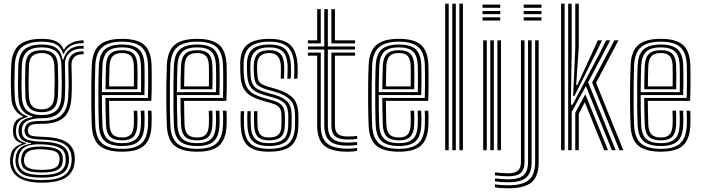

<svg xmlns="http://www.w3.org/2000/svg" viewBox="-20 -820 3826 1048"><path d="M208.2 177Q45 177 35.2 68.2Q34 53.8 36.8 35.5Q43.5 -18.5 98.2 -34.2V-38.5Q76.5 -44.8 65.2 -57.2Q54 -69.8 51.5 -92.2Q50.5 -103 51.5 -116.8Q53.2 -140.8 64.4 -157.1Q75.5 -173.5 104.8 -182V-186Q81 -194.2 62.4 -219.9Q43.8 -245.5 41.5 -288.2Q39.2 -330.2 39.2 -373Q39.2 -415.8 41.2 -463.5Q45 -541 85 -574.5Q125 -608 207.5 -608Q261.2 -608 288.8 -593.1Q316.2 -578.2 326.5 -550.2H330.5Q341.2 -569.5 360.4 -580.5Q379.5 -591.5 400.2 -596Q421 -600.5 436.5 -600V-584.2Q391.5 -584.8 365 -568.9Q338.5 -553 328.8 -526.5H324.2Q315.8 -559.2 289.2 -575.9Q262.8 -592.5 207.5 -592.5Q135.5 -592.5 99.6 -562.6Q63.8 -532.8 60.8 -463.8Q58.8 -414.2 58.6 -374Q58.5 -333.8 60.8 -289.5Q63.2 -242.8 82.4 -218.1Q101.5 -193.5 131 -185.5V-181.5Q98 -173 83.9 -158Q69.8 -143 67.8 -116.8Q66.5 -105.2 67.8 -92Q69.8 -70 81 -58.9Q92.2 -47.8 121.8 -39V-34.8Q88 -25.8 72.6 -9.4Q57.2 7 53 35.5Q51.5 44 50.5 50.9Q49.5 57.8 50.8 68.2Q55.8 117 92.8 140Q129.8 163 208.2 163Q289.2 163 326.8 139.6Q364.2 116.2 370.5 65Q372.5 48.8 370 31Q364 -14.5 327.1 -35.2Q290.2 -56 211.5 -58.2Q160.5 -59.8 140.9 -67.5Q121.2 -75.2 116.5 -91.8Q112 -104.8 115 -117.2Q120 -142.8 140.2 -151.5Q160.5 -160.2 207.8 -159.8Q281.8 -159 315.2 -191.2Q348.8 -223.5 352.5 -290Q354 -321 354.4 -347Q354.8 -373 354.2 -400.9Q353.8 -428.8 352.8 -465.8Q351.5 -500.5 372.9 -520.9Q394.2 -541.2 436.5 -539.8V-524Q401 -524.8 385.1 -508.2Q369.2 -491.8 370.2 -463.8Q371.5 -417.2 372.1 -377.2Q372.8 -337.2 370.2 -289.2Q366 -212 327.5 -178.1Q289 -144.2 207.5 -144.2Q167.8 -144.2 151.5 -138.5Q135.2 -132.8 132.2 -114Q132 -112.5 131.9 -106.6Q131.8 -100.8 133 -97.5Q137 -83.8 152.9 -79.1Q168.8 -74.5 211.8 -73.2Q298.2 -71 340.5 -45.8Q382.8 -20.5 387.5 31.2Q389 49.5 387.5 65.2Q381.8 122.2 338.8 149.6Q295.8 177 208.2 177ZM208.2 149.5Q134.8 149.5 102.1 130.4Q69.5 111.2 65 68Q64 58.5 64.5 51.2Q65 44 66.5 35.5Q70.5 4.5 89.5 -12.1Q108.5 -28.8 149 -35.2V-39.2Q117 -43.5 101.4 -55.8Q85.8 -68 82 -92Q80.5 -102.8 81.5 -117Q85 -169.5 156.5 -181.2V-185Q121.8 -193 102.1 -217.9Q82.5 -242.8 79.8 -291.2Q77.8 -330.2 78 -372.2Q78.2 -414.2 80 -462.2Q82.5 -523.2 113.4 -550.1Q144.2 -577 207.5 -577Q261 -577 287.5 -557.8Q314 -538.5 321.2 -494.2H325.2Q336.8 -533 362.1 -551.5Q387.5 -570 436.5 -570.5V-554.8Q386 -556 359.2 -531.1Q332.5 -506.2 334.5 -465.2Q336 -420.5 336 -375.1Q336 -329.8 334.2 -291.8Q330.8 -230 300 -202.1Q269.2 -174.2 207.5 -174.8Q166.2 -175 135.4 -163.1Q104.5 -151.2 100 -120.2Q97.5 -105.5 100 -92.8Q105 -65.2 132 -56.6Q159 -48 211.5 -46.5Q280.5 -44.8 315.2 -26.8Q350 -8.8 355.2 31Q357.8 48.5 355.8 65.5Q350.8 111.8 313.8 130.6Q276.8 149.5 208.2 149.5ZM207.5 -192Q259 -192 285.8 -215.4Q312.5 -238.8 315.2 -292Q317.2 -333.2 317.1 -374Q317 -414.8 315.2 -462.8Q313.2 -516.5 286.1 -539Q259 -561.5 207.5 -561.5Q152.2 -561.5 126.8 -537.1Q101.2 -512.8 99.2 -461.5Q97.8 -413.5 97.6 -374.2Q97.5 -335 99.2 -290.5Q101.5 -239.2 128.6 -215.6Q155.8 -192 207.5 -192ZM207.5 -207.5Q122.2 -207.5 118.5 -292.5Q117 -333.8 117 -374.1Q117 -414.5 118.5 -460.2Q120.2 -506.2 142.2 -526.1Q164.2 -546 207.5 -546Q250.2 -546 272.2 -526.4Q294.2 -506.8 296 -462.5Q297.8 -414.5 297.9 -374.4Q298 -334.2 296 -293Q293.5 -247.8 271.5 -227.6Q249.5 -207.5 207.5 -207.5ZM207.5 -223Q238.8 -223 256.6 -239.6Q274.5 -256.2 276.5 -294.5Q278.2 -332.2 278.4 -372.6Q278.5 -413 276.5 -461.8Q275 -499.2 257 -514.9Q239 -530.5 207.5 -530.5Q175 -530.5 157 -514.2Q139 -498 137.8 -459.5Q136.2 -416.5 136 -376Q135.8 -335.5 137.8 -293.5Q139.5 -256.2 157 -239.6Q174.5 -223 207.5 -223ZM208.2 135Q279.5 135 307.5 116Q335.5 97 338 66.2Q339.5 48.2 337 31Q332.8 1.2 303.8 -13.9Q274.8 -29 211 -32Q149 -35 119.4 -18.9Q89.8 -2.8 82.2 36Q80.8 43.5 80.1 50.9Q79.5 58.2 81 69.2Q85.2 104.8 115.9 119.9Q146.5 135 208.2 135ZM208.2 121.5Q151.2 121.5 125.4 109Q99.5 96.5 95.8 68.2Q94.5 60 95.1 52.2Q95.8 44.5 97.5 35.5Q103.5 2.2 130.5 -9.5Q157.5 -21.2 212.8 -19.8Q265.8 -18 291.4 -6.1Q317 5.8 321.2 31Q324.5 49.5 321.8 65.5Q317.5 95.5 291.1 108.5Q264.8 121.5 208.2 121.5ZM208.2 107.2Q254.5 107.2 276.9 97.9Q299.2 88.5 303.5 65.2Q308 46.8 303 31Q299.5 13.8 278.5 5.5Q257.5 -2.8 211.2 -5Q163.2 -7 140.9 3.4Q118.5 13.8 114.2 35.2Q108.2 51.8 112.5 68.2Q116.2 88.5 138.4 97.9Q160.5 107.2 208.2 107.2Z M647.2 8Q564.2 8 524.5 -24Q484.8 -56 481.2 -133.5Q479 -185.2 478.4 -245.4Q477.8 -305.5 478.5 -363.1Q479.2 -420.8 481.2 -465.2Q485.2 -543.5 524.8 -575.8Q564.2 -608 646 -608Q728 -608 765.9 -575.9Q803.8 -543.8 807.2 -467.8Q807.5 -460.2 807.9 -438.1Q808.2 -416 808.2 -386.2Q808.2 -356.5 807.9 -325.6Q807.5 -294.8 806 -269.5H575.2Q575.5 -233 576.1 -201.9Q576.8 -170.8 577.8 -139.5Q579.5 -102 595.6 -85.8Q611.8 -69.5 647.2 -69.5Q677.5 -69.5 693 -84.8Q708.5 -100 710.5 -138.2Q711.2 -154.8 711.1 -176.2Q711 -197.8 709.8 -215.8H729.2Q730.5 -195.8 730.5 -173.9Q730.5 -152 729.8 -137.5Q727.5 -92.8 708.1 -73.4Q688.8 -54 647.2 -54Q601.5 -54 581 -73.8Q560.5 -93.5 558.5 -138.5Q557 -174.2 556.4 -212Q555.8 -249.8 555.5 -285.5H787.5Q788.8 -319.5 788.9 -357.9Q789 -396.2 788.6 -426.6Q788.2 -457 787.8 -467Q784.8 -534.2 751.9 -563.4Q719 -592.5 646 -592.5Q574 -592.5 539 -563.4Q504 -534.2 500.2 -463.2Q498.8 -423.8 498 -366Q497.2 -308.2 497.8 -247.1Q498.2 -186 500.2 -136Q503.5 -67.8 537.2 -37.6Q571 -7.5 647.2 -7.5Q718.5 -7.5 751.5 -36.9Q784.5 -66.2 787.8 -135Q788.5 -150.8 788.5 -174.1Q788.5 -197.5 787 -215.8H806.5Q808 -197.5 808 -174Q808 -150.5 807.2 -134.2Q803.5 -58 766.2 -25Q729 8 647.2 8ZM647.2 -23Q583 -23 552.8 -48.9Q522.5 -74.8 519.8 -136.2Q517.8 -181.2 517.2 -240.8Q516.8 -300.2 517.2 -359.2Q517.8 -418.2 519.8 -461.8Q522.8 -526 553.6 -551.5Q584.5 -577 646 -577Q708.5 -577 737.1 -551.5Q765.8 -526 768.5 -466.5Q768.8 -457.5 769.1 -431.2Q769.5 -405 769.5 -370.2Q769.5 -335.5 768.2 -301.2H536.2Q536.2 -257.8 536.9 -214.8Q537.5 -171.8 539 -138Q541.5 -83.8 567.1 -61.1Q592.8 -38.5 647.2 -38.5Q697.2 -38.5 721.9 -60.5Q746.5 -82.5 749 -136.2Q749.8 -151.8 749.8 -174.1Q749.8 -196.5 748.5 -215.8H768Q769.2 -196.5 769.2 -174.1Q769.2 -151.8 768.5 -135.8Q765.5 -75.2 737.4 -49.1Q709.2 -23 647.2 -23ZM536.2 -317H749.5Q750.2 -347.2 750.2 -377.6Q750.2 -408 749.9 -431.8Q749.5 -455.5 749 -465.8Q746.8 -516.8 722.9 -539.1Q699 -561.5 646 -561.5Q592.2 -561.5 567 -538.4Q541.8 -515.2 539 -460.8Q537.8 -430.5 537.1 -392.4Q536.5 -354.2 536.2 -317ZM556 -332.8Q556 -357.2 556.6 -394.1Q557.2 -431 558.5 -459.8Q560.8 -506.5 581.5 -526.2Q602.2 -546 646 -546Q688.8 -546 708.2 -527.1Q727.8 -508.2 729.8 -465.2Q730.5 -450.2 730.8 -411.5Q731 -372.8 730 -332.8ZM575.5 -348.5H710.8Q711.5 -386.2 711.1 -419.8Q710.8 -453.2 710.5 -463.5Q709 -498 694.6 -514.2Q680.2 -530.5 646 -530.5Q610.8 -530.5 595.1 -513.4Q579.5 -496.2 577.8 -459Q576.8 -430.5 576.2 -403.8Q575.8 -377 575.5 -348.5Z M1056.8 8Q973.8 8 934 -24Q894.2 -56 890.8 -133.5Q888.5 -185.2 887.9 -245.4Q887.2 -305.5 888 -363.1Q888.8 -420.8 890.8 -465.2Q894.8 -543.5 934.2 -575.8Q973.8 -608 1055.5 -608Q1137.5 -608 1175.4 -575.9Q1213.2 -543.8 1216.8 -467.8Q1217 -460.2 1217.4 -438.1Q1217.8 -416 1217.8 -386.2Q1217.8 -356.5 1217.4 -325.6Q1217 -294.8 1215.5 -269.5H984.8Q985 -233 985.6 -201.9Q986.2 -170.8 987.2 -139.5Q989 -102 1005.1 -85.8Q1021.2 -69.5 1056.8 -69.5Q1087 -69.5 1102.5 -84.8Q1118 -100 1120 -138.2Q1120.8 -154.8 1120.6 -176.2Q1120.5 -197.8 1119.2 -215.8H1138.8Q1140 -195.8 1140 -173.9Q1140 -152 1139.2 -137.5Q1137 -92.8 1117.6 -73.4Q1098.2 -54 1056.8 -54Q1011 -54 990.5 -73.8Q970 -93.5 968 -138.5Q966.5 -174.2 965.9 -212Q965.2 -249.8 965 -285.5H1197Q1198.2 -319.5 1198.4 -357.9Q1198.5 -396.2 1198.1 -426.6Q1197.8 -457 1197.2 -467Q1194.2 -534.2 1161.4 -563.4Q1128.5 -592.5 1055.5 -592.5Q983.5 -592.5 948.5 -563.4Q913.5 -534.2 909.8 -463.2Q908.2 -423.8 907.5 -366Q906.8 -308.2 907.2 -247.1Q907.8 -186 909.8 -136Q913 -67.8 946.8 -37.6Q980.5 -7.5 1056.8 -7.5Q1128 -7.5 1161 -36.9Q1194 -66.2 1197.2 -135Q1198 -150.8 1198 -174.1Q1198 -197.5 1196.5 -215.8H1216Q1217.5 -197.5 1217.5 -174Q1217.5 -150.5 1216.8 -134.2Q1213 -58 1175.8 -25Q1138.5 8 1056.8 8ZM1056.8 -23Q992.5 -23 962.2 -48.9Q932 -74.8 929.2 -136.2Q927.2 -181.2 926.8 -240.8Q926.2 -300.2 926.8 -359.2Q927.2 -418.2 929.2 -461.8Q932.2 -526 963.1 -551.5Q994 -577 1055.5 -577Q1118 -577 1146.6 -551.5Q1175.2 -526 1178 -466.5Q1178.2 -457.5 1178.6 -431.2Q1179 -405 1179 -370.2Q1179 -335.5 1177.8 -301.2H945.8Q945.8 -257.8 946.4 -214.8Q947 -171.8 948.5 -138Q951 -83.8 976.6 -61.1Q1002.2 -38.5 1056.8 -38.5Q1106.8 -38.5 1131.4 -60.5Q1156 -82.5 1158.5 -136.2Q1159.2 -151.8 1159.2 -174.1Q1159.2 -196.5 1158 -215.8H1177.5Q1178.8 -196.5 1178.8 -174.1Q1178.8 -151.8 1178 -135.8Q1175 -75.2 1146.9 -49.1Q1118.8 -23 1056.8 -23ZM945.8 -317H1159Q1159.8 -347.2 1159.8 -377.6Q1159.8 -408 1159.4 -431.8Q1159 -455.5 1158.5 -465.8Q1156.2 -516.8 1132.4 -539.1Q1108.5 -561.5 1055.5 -561.5Q1001.8 -561.5 976.5 -538.4Q951.2 -515.2 948.5 -460.8Q947.2 -430.5 946.6 -392.4Q946 -354.2 945.8 -317ZM965.5 -332.8Q965.5 -357.2 966.1 -394.1Q966.8 -431 968 -459.8Q970.2 -506.5 991 -526.2Q1011.8 -546 1055.5 -546Q1098.2 -546 1117.8 -527.1Q1137.2 -508.2 1139.2 -465.2Q1140 -450.2 1140.2 -411.5Q1140.5 -372.8 1139.5 -332.8ZM985 -348.5H1120.2Q1121 -386.2 1120.6 -419.8Q1120.2 -453.2 1120 -463.5Q1118.5 -498 1104.1 -514.2Q1089.8 -530.5 1055.5 -530.5Q1020.2 -530.5 1004.6 -513.4Q989 -496.2 987.2 -459Q986.2 -430.5 985.8 -403.8Q985.2 -377 985 -348.5Z M1446.8 -54Q1407.2 -54 1388 -72.6Q1368.8 -91.2 1367 -137.2Q1366.5 -156 1366.2 -175.5Q1366 -195 1367 -213H1385.2Q1384.2 -195 1384.5 -177.4Q1384.8 -159.8 1385.5 -137.8Q1386.5 -100.8 1401 -85.1Q1415.5 -69.5 1446.8 -69.5Q1482.5 -69.5 1498.8 -83.9Q1515 -98.2 1516 -132.8Q1516.8 -150.8 1516.8 -160.9Q1516.8 -171 1516.5 -187.8Q1516.2 -219.8 1504.4 -233.6Q1492.5 -247.5 1466.8 -255L1415.5 -269.8Q1375 -281.2 1348.4 -297Q1321.8 -312.8 1308 -340.4Q1294.2 -368 1292.2 -415.2Q1291.5 -432 1291.4 -442.5Q1291.2 -453 1291.2 -465.2Q1289.8 -543.2 1329.1 -575.6Q1368.5 -608 1450.8 -608Q1528.5 -608 1564 -575.1Q1599.5 -542.2 1604.2 -467Q1605 -455 1604.9 -432.6Q1604.8 -410.2 1603 -390.5H1584.8Q1586.5 -410.8 1586.6 -432.9Q1586.8 -455 1586 -466Q1582.2 -533 1551 -562.8Q1519.8 -592.5 1450.8 -592.5Q1375.8 -592.5 1342.2 -562.2Q1308.8 -532 1309.5 -464Q1309.5 -453 1309.6 -441.9Q1309.8 -430.8 1310.5 -415.5Q1313.2 -371.2 1326.1 -346.6Q1339 -322 1362.4 -308.8Q1385.8 -295.5 1420.5 -285.5L1471.5 -270.8Q1504.5 -261 1519.8 -243.6Q1535 -226.2 1535 -187.8Q1535 -169.5 1535.1 -160.1Q1535.2 -150.8 1534.5 -132.2Q1533.5 -91.5 1513.6 -72.8Q1493.8 -54 1446.8 -54ZM1446.8 -23Q1388 -23 1360.4 -48.6Q1332.8 -74.2 1330.5 -135.8Q1329.8 -154.2 1329.6 -175.2Q1329.5 -196.2 1330.5 -213H1348.8Q1347.8 -196.2 1347.9 -175.6Q1348 -155 1348.8 -136.5Q1350.8 -82.8 1374.2 -60.6Q1397.8 -38.5 1446.8 -38.5Q1501.8 -38.5 1526.8 -60Q1551.8 -81.5 1553 -132.5Q1553.5 -147.8 1553.5 -159.9Q1553.5 -172 1553.5 -187.8Q1553.5 -235.2 1533.4 -255.5Q1513.2 -275.8 1475.8 -286.2L1425.5 -300.5Q1395.2 -309.2 1374.5 -320.8Q1353.8 -332.2 1342.5 -354.1Q1331.2 -376 1329 -415.2Q1328.2 -429.2 1328.1 -441.1Q1328 -453 1328 -464Q1327.2 -524 1356.9 -550.5Q1386.5 -577 1450.8 -577Q1511 -577 1537.9 -550Q1564.8 -523 1567.8 -465.2Q1568.5 -453.2 1568.4 -431.2Q1568.2 -409.2 1566.5 -390.5H1548.5Q1549.5 -409 1549.8 -431.9Q1550 -454.8 1549.8 -462.8Q1547.2 -516 1523.2 -538.8Q1499.2 -561.5 1450.8 -561.5Q1396.2 -561.5 1371.9 -538.4Q1347.5 -515.2 1346.5 -464.5Q1346.2 -449.2 1346.6 -439.1Q1347 -429 1347.5 -415.8Q1349 -381.2 1358.5 -362.4Q1368 -343.5 1385.9 -333.8Q1403.8 -324 1430.5 -316.2L1480.2 -302Q1526.8 -288.5 1549.4 -264.4Q1572 -240.2 1572 -187.8Q1572 -174.5 1572 -161.8Q1572 -149 1571.5 -132.2Q1570 -74.2 1541.5 -48.6Q1513 -23 1446.8 -23ZM1446.8 8Q1369 8 1332.9 -24.5Q1296.8 -57 1293.8 -134.2Q1293 -154.8 1293 -174.8Q1293 -194.8 1294.2 -213H1312.5Q1311.2 -196.5 1311.2 -175.4Q1311.2 -154.2 1312 -135Q1314.8 -65.2 1346.8 -36.4Q1378.8 -7.5 1446.8 -7.5Q1522.8 -7.5 1555.6 -36.8Q1588.5 -66 1590 -131.8Q1590.5 -150.2 1590.5 -159.9Q1590.5 -169.5 1590.5 -187.8Q1590.5 -248 1563.4 -275.5Q1536.2 -303 1484.8 -317.8L1435.5 -332Q1402.5 -341.5 1385.2 -356.4Q1368 -371.2 1366 -415.8Q1365.2 -430.2 1364.9 -440.1Q1364.5 -450 1365 -463.5Q1366.2 -505.5 1385.9 -525.8Q1405.5 -546 1450.8 -546Q1490 -546 1509.8 -526.6Q1529.5 -507.2 1531.2 -462.2Q1531.8 -452.5 1531.6 -432.6Q1531.5 -412.8 1530.2 -390.5H1512.2Q1513.2 -411 1513.4 -432.4Q1513.5 -453.8 1513 -461.5Q1509.2 -530.5 1450.8 -530.5Q1418 -530.5 1401.1 -514.9Q1384.2 -499.2 1383.5 -463.5Q1383 -449.2 1383.2 -439.5Q1383.5 -429.8 1384.5 -416Q1386.5 -379 1399.5 -367.6Q1412.5 -356.2 1440.8 -347.8L1489.2 -333.5Q1547.2 -316.8 1578 -286Q1608.8 -255.2 1608.8 -187.8Q1608.8 -169 1608.9 -159.5Q1609 -150 1608.2 -131.8Q1606.8 -58.8 1570.4 -25.4Q1534 8 1446.8 8Z M1877 -25Q1809 -25 1779.5 -50.8Q1750 -76.5 1750 -135.8V-549.8H1660.5V-566.5H1750V-770H1769.5V-566.5H1918V-549.8H1769.5V-135.8Q1769.5 -85.2 1794.4 -63.5Q1819.2 -41.8 1877 -41.8Q1902.8 -41.8 1929.5 -45.2V-29Q1908.5 -25 1877 -25ZM1660.5 -583.2V-600H1711.2V-770H1730.8V-583.2ZM1788.8 -583.2V-770H1808.2V-600H1918V-583.2ZM1877 8Q1788.2 8 1749.8 -25.4Q1711.2 -58.8 1711.2 -135.8V-516.2H1660.5V-533H1730.8V-135.8Q1730.8 -67.5 1764.6 -38Q1798.5 -8.5 1877 -8.5Q1904.2 -8.5 1929.5 -12.8V3.5Q1909.2 8 1877 8ZM1877 -58.5Q1829.8 -58.5 1809.2 -76.4Q1788.8 -94.2 1788.8 -135.8V-533H1918V-516.2H1808.2V-135.8Q1808.2 -103 1824.2 -89Q1840.2 -75 1877 -75Q1890.5 -75 1903.8 -75.5Q1917 -76 1929.5 -78V-61.8Q1906.5 -58.5 1877 -58.5Z M2158.2 8Q2075.2 8 2035.5 -24Q1995.8 -56 1992.2 -133.5Q1990 -185.2 1989.4 -245.4Q1988.8 -305.5 1989.5 -363.1Q1990.2 -420.8 1992.2 -465.2Q1996.2 -543.5 2035.8 -575.8Q2075.2 -608 2157 -608Q2239 -608 2276.9 -575.9Q2314.8 -543.8 2318.2 -467.8Q2318.5 -460.2 2318.9 -438.1Q2319.2 -416 2319.2 -386.2Q2319.2 -356.5 2318.9 -325.6Q2318.5 -294.8 2317 -269.5H2086.2Q2086.5 -233 2087.1 -201.9Q2087.8 -170.8 2088.8 -139.5Q2090.5 -102 2106.6 -85.8Q2122.8 -69.5 2158.2 -69.5Q2188.5 -69.5 2204 -84.8Q2219.5 -100 2221.5 -138.2Q2222.2 -154.8 2222.1 -176.2Q2222 -197.8 2220.8 -215.8H2240.2Q2241.5 -195.8 2241.5 -173.9Q2241.5 -152 2240.8 -137.5Q2238.5 -92.8 2219.1 -73.4Q2199.8 -54 2158.2 -54Q2112.5 -54 2092 -73.8Q2071.5 -93.5 2069.5 -138.5Q2068 -174.2 2067.4 -212Q2066.8 -249.8 2066.5 -285.5H2298.5Q2299.8 -319.5 2299.9 -357.9Q2300 -396.2 2299.6 -426.6Q2299.2 -457 2298.8 -467Q2295.8 -534.2 2262.9 -563.4Q2230 -592.5 2157 -592.5Q2085 -592.5 2050 -563.4Q2015 -534.2 2011.2 -463.2Q2009.8 -423.8 2009 -366Q2008.2 -308.2 2008.8 -247.1Q2009.2 -186 2011.2 -136Q2014.5 -67.8 2048.2 -37.6Q2082 -7.5 2158.2 -7.5Q2229.5 -7.5 2262.5 -36.9Q2295.5 -66.2 2298.8 -135Q2299.5 -150.8 2299.5 -174.1Q2299.5 -197.5 2298 -215.8H2317.5Q2319 -197.5 2319 -174Q2319 -150.5 2318.2 -134.2Q2314.5 -58 2277.2 -25Q2240 8 2158.2 8ZM2158.2 -23Q2094 -23 2063.8 -48.9Q2033.5 -74.8 2030.8 -136.2Q2028.8 -181.2 2028.2 -240.8Q2027.8 -300.2 2028.2 -359.2Q2028.8 -418.2 2030.8 -461.8Q2033.8 -526 2064.6 -551.5Q2095.5 -577 2157 -577Q2219.5 -577 2248.1 -551.5Q2276.8 -526 2279.5 -466.5Q2279.8 -457.5 2280.1 -431.2Q2280.5 -405 2280.5 -370.2Q2280.5 -335.5 2279.2 -301.2H2047.2Q2047.2 -257.8 2047.9 -214.8Q2048.5 -171.8 2050 -138Q2052.5 -83.8 2078.1 -61.1Q2103.8 -38.5 2158.2 -38.5Q2208.2 -38.5 2232.9 -60.5Q2257.5 -82.5 2260 -136.2Q2260.8 -151.8 2260.8 -174.1Q2260.8 -196.5 2259.5 -215.8H2279Q2280.2 -196.5 2280.2 -174.1Q2280.2 -151.8 2279.5 -135.8Q2276.5 -75.2 2248.4 -49.1Q2220.2 -23 2158.2 -23ZM2047.2 -317H2260.5Q2261.2 -347.2 2261.2 -377.6Q2261.2 -408 2260.9 -431.8Q2260.5 -455.5 2260 -465.8Q2257.8 -516.8 2233.9 -539.1Q2210 -561.5 2157 -561.5Q2103.2 -561.5 2078 -538.4Q2052.8 -515.2 2050 -460.8Q2048.8 -430.5 2048.1 -392.4Q2047.5 -354.2 2047.2 -317ZM2067 -332.8Q2067 -357.2 2067.6 -394.1Q2068.2 -431 2069.5 -459.8Q2071.8 -506.5 2092.5 -526.2Q2113.2 -546 2157 -546Q2199.8 -546 2219.2 -527.1Q2238.8 -508.2 2240.8 -465.2Q2241.5 -450.2 2241.8 -411.5Q2242 -372.8 2241 -332.8ZM2086.5 -348.5H2221.8Q2222.5 -386.2 2222.1 -419.8Q2221.8 -453.2 2221.5 -463.5Q2220 -498 2205.6 -514.2Q2191.2 -530.5 2157 -530.5Q2121.8 -530.5 2106.1 -513.4Q2090.5 -496.2 2088.8 -459Q2087.8 -430.5 2087.2 -403.8Q2086.8 -377 2086.5 -348.5Z M2487.5 0V-800H2506.8V0ZM2410 0V-800H2429.2V0ZM2448.8 0V-800H2468V0Z M2613.8 -777.5V-794.8H2710.5V-777.5ZM2613.8 -742.8V-760H2710.5V-742.8ZM2613.8 -708V-725.5H2710.5V-708ZM2695 0V-600H2714.5V0ZM2617.5 0V-600H2636.8V0ZM2656.2 0V-600H2675.5V0Z M2838.5 -777.5V-794.8H2935.5V-777.5ZM2838.5 -742.8V-760H2935.5V-742.8ZM2838.5 -708V-725.5H2935.5V-708ZM2755 207.8Q2733.5 207.8 2713.6 206.4Q2693.8 205 2681.8 202.2V186Q2695.8 188.5 2715.8 190Q2735.8 191.5 2755 191.5Q2832.8 191.5 2866.9 162Q2901 132.5 2901 65.5V-600H2920.2V65.5Q2920.2 141.8 2881.6 174.8Q2843 207.8 2755 207.8ZM2755 175Q2714.2 175 2681.8 169.8V153.8Q2698.5 155.8 2718.2 157.2Q2738 158.8 2755 158.8Q2812 158.8 2837.1 136.6Q2862.2 114.5 2862.2 65.2V-600H2881.8V65.2Q2881.8 123.5 2852.1 149.2Q2822.5 175 2755 175ZM2755 142.2Q2739.8 142.2 2720 140.9Q2700.2 139.5 2681.8 137.2V121Q2700.5 123.5 2720.2 124.6Q2740 125.8 2755 125.8Q2791.5 125.8 2807.5 111Q2823.5 96.2 2823.5 65V-600H2843V65.2Q2843 105.2 2822.4 123.8Q2801.8 142.2 2755 142.2Z M3081.2 0V-800H3100.5V-544.5L3096 -248.5H3105.2L3257.8 -538L3288.5 -600H3311L3190.2 -371L3340.8 0H3319.8L3178 -349.8L3100.5 -209.5V0ZM3042.5 0V-800H3061.8V0ZM3108.2 -296.2 3120 -555.2V-800H3139.2V-566L3125 -356.2H3131.2L3225.5 -560.2L3243.5 -600H3266L3242.2 -550.2L3115.5 -296.2ZM3361.5 0 3212 -369.5 3333.5 -600H3356L3233.5 -368L3382.5 0ZM3120 0V-204.2L3175 -305.8L3298.8 0H3278L3172 -262L3139.2 -199V0Z M3588 8Q3505 8 3465.2 -24Q3425.5 -56 3422 -133.5Q3419.8 -185.2 3419.1 -245.4Q3418.5 -305.5 3419.2 -363.1Q3420 -420.8 3422 -465.2Q3426 -543.5 3465.5 -575.8Q3505 -608 3586.8 -608Q3668.8 -608 3706.6 -575.9Q3744.5 -543.8 3748 -467.8Q3748.2 -460.2 3748.6 -438.1Q3749 -416 3749 -386.2Q3749 -356.5 3748.6 -325.6Q3748.2 -294.8 3746.8 -269.5H3516Q3516.2 -233 3516.9 -201.9Q3517.5 -170.8 3518.5 -139.5Q3520.2 -102 3536.4 -85.8Q3552.5 -69.5 3588 -69.5Q3618.2 -69.5 3633.8 -84.8Q3649.2 -100 3651.2 -138.2Q3652 -154.8 3651.9 -176.2Q3651.8 -197.8 3650.5 -215.8H3670Q3671.2 -195.8 3671.2 -173.9Q3671.2 -152 3670.5 -137.5Q3668.2 -92.8 3648.9 -73.4Q3629.5 -54 3588 -54Q3542.2 -54 3521.8 -73.8Q3501.2 -93.5 3499.2 -138.5Q3497.8 -174.2 3497.1 -212Q3496.5 -249.8 3496.2 -285.5H3728.2Q3729.5 -319.5 3729.6 -357.9Q3729.8 -396.2 3729.4 -426.6Q3729 -457 3728.5 -467Q3725.5 -534.2 3692.6 -563.4Q3659.8 -592.5 3586.8 -592.5Q3514.8 -592.5 3479.8 -563.4Q3444.8 -534.2 3441 -463.2Q3439.5 -423.8 3438.8 -366Q3438 -308.2 3438.5 -247.1Q3439 -186 3441 -136Q3444.2 -67.8 3478 -37.6Q3511.8 -7.5 3588 -7.5Q3659.2 -7.5 3692.2 -36.9Q3725.2 -66.2 3728.5 -135Q3729.2 -150.8 3729.2 -174.1Q3729.2 -197.5 3727.8 -215.8H3747.2Q3748.8 -197.5 3748.8 -174Q3748.8 -150.5 3748 -134.2Q3744.2 -58 3707 -25Q3669.8 8 3588 8ZM3588 -23Q3523.8 -23 3493.5 -48.9Q3463.2 -74.8 3460.5 -136.2Q3458.5 -181.2 3458 -240.8Q3457.5 -300.2 3458 -359.2Q3458.5 -418.2 3460.5 -461.8Q3463.5 -526 3494.4 -551.5Q3525.2 -577 3586.8 -577Q3649.2 -577 3677.9 -551.5Q3706.5 -526 3709.2 -466.5Q3709.5 -457.5 3709.9 -431.2Q3710.2 -405 3710.2 -370.2Q3710.2 -335.5 3709 -301.2H3477Q3477 -257.8 3477.6 -214.8Q3478.2 -171.8 3479.8 -138Q3482.2 -83.8 3507.9 -61.1Q3533.5 -38.5 3588 -38.5Q3638 -38.5 3662.6 -60.5Q3687.2 -82.5 3689.8 -136.2Q3690.5 -151.8 3690.5 -174.1Q3690.5 -196.5 3689.2 -215.8H3708.8Q3710 -196.5 3710 -174.1Q3710 -151.8 3709.2 -135.8Q3706.2 -75.2 3678.1 -49.1Q3650 -23 3588 -23ZM3477 -317H3690.2Q3691 -347.2 3691 -377.6Q3691 -408 3690.6 -431.8Q3690.2 -455.5 3689.8 -465.8Q3687.5 -516.8 3663.6 -539.1Q3639.8 -561.5 3586.8 -561.5Q3533 -561.5 3507.8 -538.4Q3482.5 -515.2 3479.8 -460.8Q3478.5 -430.5 3477.9 -392.4Q3477.2 -354.2 3477 -317ZM3496.8 -332.8Q3496.8 -357.2 3497.4 -394.1Q3498 -431 3499.2 -459.8Q3501.5 -506.5 3522.2 -526.2Q3543 -546 3586.8 -546Q3629.5 -546 3649 -527.1Q3668.5 -508.2 3670.5 -465.2Q3671.2 -450.2 3671.5 -411.5Q3671.8 -372.8 3670.8 -332.8ZM3516.2 -348.5H3651.5Q3652.2 -386.2 3651.9 -419.8Q3651.5 -453.2 3651.2 -463.5Q3649.8 -498 3635.4 -514.2Q3621 -530.5 3586.8 -530.5Q3551.5 -530.5 3535.9 -513.4Q3520.2 -496.2 3518.5 -459Q3517.5 -430.5 3517 -403.8Q3516.5 -377 3516.2 -348.5Z"/></svg>

Font: Big Shoulders Inline Text SemiBold
Style: Regular
Weight: 600
Designer: Patric King
Foundry: XO Type Co
Version: Version 1.000